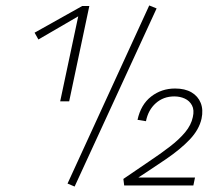

<svg xmlns="http://www.w3.org/2000/svg" viewBox="-20 -681 805 705"><path d="M201 -309 270 -634 293 -636 121 -536 107 -561 282 -659H308L234 -309ZM254 4 228 -7 528 -661 555 -650ZM433 -24Q482 -58 525.5 -87Q569 -116 603.5 -142.5Q638 -169 660 -195.5Q682 -222 688 -251Q694 -277 685 -294Q676 -311 658.5 -319Q641 -327 620 -327Q580 -327 552 -302Q524 -277 516 -236L485 -241Q497 -297 535 -326.5Q573 -356 623 -356Q659 -356 683 -342Q707 -328 717 -303Q727 -278 720 -245Q711 -205 677 -169Q643 -133 588.5 -96Q534 -59 462 -12L472 -29H696L690 0H436Z"/></svg>

Font: Ysabeau Infant ExtraLight
Style: Italic
Weight: 250
Italic angle: -12°
Designer: Christian Thalmann (Catharsis Fonts)
Version: Version 2.001;gftools[0.9.30]; featfreeze: ss01,ss02,lnum